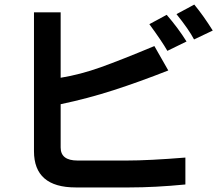

<svg xmlns="http://www.w3.org/2000/svg" viewBox="-20 -753 960 842"><path d="M831 -580Q808 -624 754 -691L832 -733Q873 -683 913 -619ZM793 56Q660 69 547 69H312Q129 69 129 -90V-699H246V-412Q332 -426 421.5 -458Q511 -490 657 -551L718 -444Q591 -394 478 -357.5Q365 -321 246 -296V-106Q246 -49 320 -49H535Q633 -49 793 -62ZM714 -530Q690 -572 635 -647L711 -688Q762 -629 798 -571Z"/></svg>

Font: LINE Seed Sans KR Bold
Style: Regular
Weight: 700
Designer: LINE BX Design & Sandoll Inc & Dalton Maag Ltd
Foundry: Sandoll Inc.
Version: Version 1.000